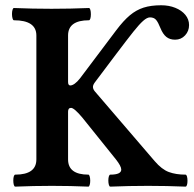

<svg xmlns="http://www.w3.org/2000/svg" viewBox="-20 -696 728 719"><path d="M29.8 -20Q29.8 -29.3 31.7 -35.6Q33.7 -42 37.1 -42Q116.2 -42 116.2 -99.1V-563Q116.2 -620.1 32.2 -620.1Q28.8 -620.1 26.9 -627.2Q24.9 -634.3 24.9 -643.6Q24.9 -652.8 26.9 -659.4Q28.8 -666 32.2 -666Q102.5 -663.1 172.9 -663.1Q242.7 -663.1 313 -666Q316.4 -666 318.4 -659.2Q320.3 -652.3 320.3 -642.6Q320.3 -633.3 318.4 -626.7Q316.4 -620.1 313 -620.1Q234.9 -620.1 234.9 -563V-389.2Q234.9 -376 243.2 -376Q250.5 -376 260 -382.8Q269.5 -389.6 279.8 -402.8L415.5 -583Q442.4 -618.7 466.3 -638.7Q490.2 -658.7 517.8 -667.5Q545.4 -676.3 583.5 -676.3Q612.8 -676.3 636.5 -666.7Q660.2 -657.2 674.1 -640.4Q688 -623.5 688 -602.1Q688 -579.6 673.1 -563.5Q658.2 -547.4 635.7 -547.4Q615.7 -547.4 602.8 -557.9Q589.8 -568.4 580.6 -591.3Q572.3 -612.3 564.5 -621.6Q556.6 -630.9 541.5 -630.9Q530.8 -630.9 516.1 -617.9Q501.5 -605 479.5 -577.4Q457.5 -549.8 413.6 -491.7L335 -387.2Q328.1 -377.9 328.1 -370.6Q328.1 -362.3 335 -354L559.1 -92.8Q585.9 -61.5 612.3 -51.8Q638.7 -42 674.8 -42Q678.2 -42 680.2 -35.2Q682.1 -28.3 682.1 -19Q682.1 -9.8 680.2 -3.4Q678.2 2.9 674.8 2.9Q604.5 0 534.2 0Q463.4 0 393.1 2.9Q389.6 2.9 387.7 -3.9Q385.7 -10.7 385.7 -20Q385.7 -29.3 387.7 -35.6Q389.6 -42 393.1 -42Q434.1 -42 434.1 -61Q434.1 -73.7 414.1 -99.1L288.1 -255.9Q273.4 -273.4 262.7 -282.7Q252 -292 246.1 -292Q234.9 -292 234.9 -277.8V-99.1Q234.9 -42 311 -42Q314 -42 315.9 -35.2Q317.9 -28.3 317.9 -19Q317.9 -10.3 315.9 -3.7Q314 2.9 311 2.9Q243.2 0 174.3 0Q106 0 37.1 2.9Q33.7 2.9 31.7 -3.9Q29.8 -10.7 29.8 -20Z"/></svg>

Font: JuniusX
Style: Bold
Weight: 700
Designer: Peter S. Baker
Foundry: Briery Creek Software
Version: Version 1.004